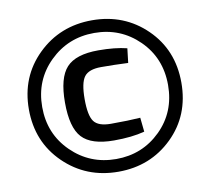

<svg xmlns="http://www.w3.org/2000/svg" viewBox="-79 -792 980 894"><g transform="rotate(-10 411.0 -345.0)"><path d="M154.5 -601Q259 -703 411 -703Q563 -703 667 -601.5Q771 -500 771 -345Q771 -190 667 -88.5Q563 13 411 13Q259 13 154.5 -89Q50 -191 50 -345Q50 -499 154.5 -601ZM621.5 -558Q535 -643 411 -643Q287 -643 200 -557.5Q113 -472 113 -345Q113 -218 200 -132.5Q287 -47 411 -47Q535 -47 621.5 -132Q708 -217 708 -345Q708 -473 621.5 -558ZM416 -560Q495 -560 551 -546L543 -478Q478 -481 415 -481Q357 -481 335.5 -452.5Q314 -424 314 -347Q314 -269 335 -241Q356 -213 415 -213Q499 -213 554 -217L561 -150Q501 -134 416 -134Q309 -134 265 -181.5Q221 -229 221 -347Q221 -464 265 -512Q309 -560 416 -560Z"/></g></svg>

Font: Exo 2 Semi Bold
Style: Regular
Weight: 600
Designer: Natanael Gama
Version: Version 1.001;PS 001.001;hotconv 1.0.88;makeotf.lib2.5.64775